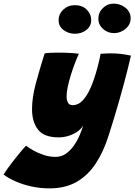

<svg xmlns="http://www.w3.org/2000/svg" viewBox="-158 -775 742 1058"><path d="M115.5 263Q62 263 13 252Q-36 241 -75 223.2Q-114 205.5 -138.5 186.5Q-129 171.5 -112.8 149Q-96.5 126.5 -77.8 102.8Q-59 79 -42 58.8Q-25 38.5 -14.5 28Q2 40.5 27.2 54.8Q52.5 69 83.8 79.2Q115 89.5 148 89.5Q178.5 89.5 202.8 73.5Q227 57.5 246 31.5Q265 5.5 278.5 -24.8Q292 -55 300.5 -83.5Q287.5 -62 265.2 -47.5Q243 -33 217 -25.5Q191 -18 165.5 -18Q84.5 -18 51.5 -60.8Q18.5 -103.5 18.5 -173.5Q18.5 -237.5 39.5 -315.8Q60.5 -394 88 -480.5Q99 -483 119.2 -484Q139.5 -485 163.5 -485Q198.5 -485 232 -483Q265.5 -481 276.5 -478.5Q266.5 -457.5 255 -427.2Q243.5 -397 233 -363.5Q222.5 -330 215.8 -299Q209 -268 209 -245Q209 -223 216.5 -209.2Q224 -195.5 241.5 -195.5Q274 -195.5 299 -222.8Q324 -250 343.8 -297Q363.5 -344 379 -403Q383 -418.5 386 -430.5Q389 -442.5 391 -451.8Q393 -461 394.2 -467.5Q395.5 -474 396 -478.5Q410.5 -479.5 424.5 -480.2Q438.5 -481 452 -481Q508.5 -481 563.5 -468.5Q549 -404 526.5 -320Q514.5 -275.5 500.8 -227.2Q487 -179 472 -129Q457 -79 440.5 -28Q412.5 61 369.5 126.2Q326.5 191.5 264.2 227.2Q202 263 115.5 263ZM254.5 -589Q219.5 -589 192.2 -609.5Q165 -630 165 -662.5Q165 -698 191 -722.2Q217 -746.5 254 -746.5Q295 -746.5 319.8 -722.2Q344.5 -698 344.5 -663.5Q344.5 -631 318 -610Q291.5 -589 254.5 -589ZM470.5 -592.5Q435.5 -592.5 409.8 -615.5Q384 -638.5 384 -672Q384 -706 408.8 -730.5Q433.5 -755 467.5 -755Q505.5 -755 533.8 -732Q562 -709 562 -673.5Q562 -649.5 548.2 -631.2Q534.5 -613 513.5 -602.8Q492.5 -592.5 470.5 -592.5Z"/></svg>

Font: Grandstander Thin Black
Style: Italic
Weight: 900
Italic angle: -15°
Version: Version 1.200